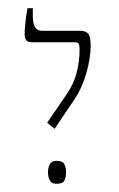

<svg xmlns="http://www.w3.org/2000/svg" viewBox="-20 -667 289 468"><path d="M113 -353 95 -368 143 -438Q160 -463 167 -490.5Q174 -518 174 -546Q174 -556 172 -560Q170 -564 161 -564H59Q47 -564 43.5 -569.5Q40 -575 40 -585Q40 -594 42 -612.5Q44 -631 47 -647H60V-627Q60 -592 82 -592H175Q188 -592 194.5 -585.5Q201 -579 201 -556Q201 -526 190.5 -489Q180 -452 161 -424ZM118 -219Q106 -219 101.5 -227Q97 -235 97 -247Q97 -258 101.5 -266.5Q106 -275 118 -275Q133 -275 137 -266.5Q141 -258 141 -247Q141 -235 137 -227Q133 -219 118 -219Z"/></svg>

Font: Noto Serif Hebrew SemiCondensed Thin
Style: Regular
Weight: 100
Width: 4
Designer: Monotype Design Team
Foundry: Monotype Imaging Inc.
Version: Version 2.004; ttfautohint (v1.8.4.7-5d5b)